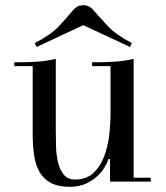

<svg xmlns="http://www.w3.org/2000/svg" viewBox="-20 -700 639 740"><path d="M335 -445V-460H356Q392 -460 426 -462.5Q460 -465 495 -473V-15H561V0H404V-87H398Q381 -39 341 -9.5Q301 20 250 20Q204 20 176 5Q148 -10 132.5 -37Q117 -64 111.5 -101.5Q106 -139 106 -185V-445H35V-460H56Q92 -460 126 -462.5Q160 -465 195 -473V-199Q195 -169 196 -135Q197 -101 204 -73Q211 -45 226 -26.5Q241 -8 269 -8Q312 -8 338.5 -32Q365 -56 380 -93.5Q395 -131 400.5 -176Q406 -221 406 -264V-445ZM121 -519 114 -534Q176 -566 206 -598Q236 -630 255 -653Q266 -667 276.5 -673.5Q287 -680 301 -680Q315 -680 325.5 -673.5Q336 -667 347 -653Q367 -630 397 -598Q427 -566 488 -534L481 -519L301 -603Z"/></svg>

Font: Elsie
Style: Regular
Weight: 400
Designer: Alejandro Inler
Foundry: Alejandro Inler
Version: 1.001